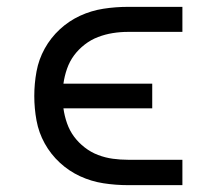

<svg xmlns="http://www.w3.org/2000/svg" viewBox="-20 -540 640 560"><path d="M512 0H353Q317 0 281.5 -5.5Q246 -11 213.5 -26Q181 -41 154.5 -65.5Q128 -90 110.5 -121.5Q93 -153 86.5 -188.5Q80 -224 80 -260Q80 -296 86.5 -331.5Q93 -367 110.5 -398.5Q128 -430 154.5 -454.5Q181 -479 213.5 -494Q246 -509 281.5 -514.5Q317 -520 353 -520H512V-447H353Q331 -447 309 -443.5Q287 -440 266 -432Q245 -424 227 -410Q209 -396 196 -378.5Q183 -361 175.5 -339.5Q168 -318 165 -296H424V-224H165Q168 -202 175.5 -180.5Q183 -159 196 -141.5Q209 -124 227 -110Q245 -96 266 -88Q287 -80 309 -77Q331 -74 353 -74H512Z"/></svg>

Font: Iosevka Extended
Style: Regular
Weight: 400
Width: 7
Monospace: yes
Designer: Belleve Invis
Foundry: Belleve Invis
Version: Version 32.5.0; ttfautohint (v1.8.4)